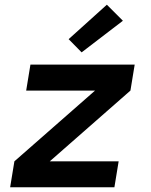

<svg xmlns="http://www.w3.org/2000/svg" viewBox="-20 -794 640 814"><path d="M23 0 41 -110 383 -410H91L109 -520H551L533 -410L191 -110H483L465 0ZM326 -572 271 -628 433 -774 501 -706Z"/></svg>

Font: Iosevka Aile Extrabold Oblique
Style: Regular
Weight: 800
Italic angle: -9°
Designer: Belleve Invis
Foundry: Belleve Invis
Version: Version 31.1.0; ttfautohint (v1.8.4)